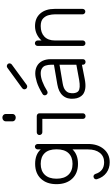

<svg xmlns="http://www.w3.org/2000/svg" viewBox="324 -1066 964 1653"><g transform="rotate(-90 806.5 -240.0)"><path d="M236 222Q183 222 144.5 193.5Q106 165 90 113Q87 104 91 95.5Q95 87 105 84Q115 80 123.5 85Q132 90 135 99Q158 174 236 174Q287 174 316.5 137Q346 100 346 36V-98Q302 -51 222 -51Q141 -51 94 -101Q47 -151 47 -236Q47 -321 94 -370.5Q141 -420 222 -420Q303 -420 346 -372V-397Q346 -407 353 -414.5Q360 -422 370 -422Q380 -422 386.5 -414.5Q393 -407 393 -397V36Q393 118 350 170Q307 222 236 222ZM222 -98Q281 -98 314 -132.5Q347 -167 347 -236Q347 -304 314 -338Q281 -372 222 -372Q161 -372 127.5 -336.5Q94 -301 94 -236Q94 -170 127.5 -134Q161 -98 222 -98Z M632 14Q622 14 615.5 7.5Q609 1 609 -9V-358H494Q484 -358 477 -365.5Q470 -373 470 -383Q470 -393 477 -399.5Q484 -406 494 -406H632Q643 -406 650 -399.5Q657 -393 657 -383V-9Q657 1 650 7.5Q643 14 632 14ZM620 -587Q606 -587 597 -595Q588 -603 588 -613V-675Q588 -685 597 -693.5Q606 -702 620 -702Q634 -702 642.5 -693.5Q651 -685 651 -675V-613Q651 -603 642.5 -595Q634 -587 620 -587Z M1099 14Q1089 14 1082 7.5Q1075 1 1075 -9V-17L952 7Q906 16 874 12Q842 8 820 -8Q804 -21 794.5 -40.5Q785 -60 783 -85Q777 -143 808.5 -180.5Q840 -218 906 -229L1075 -258V-286Q1075 -306 1068.5 -328.5Q1062 -351 1042 -362Q1026 -372 1001 -372Q939 -372 848 -316Q839 -311 830 -313.5Q821 -316 816 -324Q810 -333 812.5 -342.5Q815 -352 823 -356Q882 -392 926 -405.5Q970 -419 1001 -419Q1022 -419 1037.5 -414.5Q1053 -410 1064 -404Q1093 -388 1108 -357.5Q1123 -327 1123 -286V-9Q1123 1 1116.5 7.5Q1110 14 1099 14ZM944 -41 1075 -65V-210L915 -183Q874 -176 855.5 -160Q837 -144 833 -125.5Q829 -107 830 -90Q833 -59 849 -47Q873 -29 944 -41ZM902 -493Q894 -487 884 -488.5Q874 -490 868 -498Q856 -517 874 -532L1049 -659Q1057 -665 1066.5 -663.5Q1076 -662 1083 -654Q1088 -646 1086.5 -636.5Q1085 -627 1077 -621Z M1260 13Q1250 13 1243.5 6.5Q1237 0 1237 -10V-398Q1237 -408 1243.5 -415Q1250 -422 1260 -422Q1270 -422 1277 -415Q1284 -408 1284 -398V-365Q1307 -391 1339 -406Q1371 -421 1408 -421Q1477 -421 1516.5 -375.5Q1556 -330 1556 -252V-12Q1556 -2 1549.5 5Q1543 12 1533 12Q1523 12 1516 5Q1509 -2 1509 -12V-252Q1509 -275 1502 -303Q1495 -331 1473.5 -351.5Q1452 -372 1408 -372Q1350 -372 1317 -340Q1284 -308 1284 -249V-10Q1284 0 1277 6.5Q1270 13 1260 13Z"/></g></svg>

Font: Zen Kurenaido
Style: ARC
Weight: 400
Designer: Yoshimichi Ohira
Foundry: Positype
Version: Version 1.001